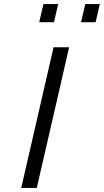

<svg xmlns="http://www.w3.org/2000/svg" viewBox="-20 -930 514 950"><path d="M245 -696H322L162 0H85ZM195 -910H268L247 -820H174ZM402 -910H474L453 -820H381Z"/></svg>

Font: Panefresco 400wt
Style: Italic
Weight: 400
Foundry: Campivisivi & Chank Co
Version: Version 1.001